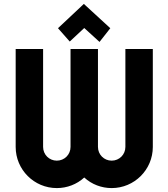

<svg xmlns="http://www.w3.org/2000/svg" viewBox="-20 -950 860 980"><path d="M760 -700H620V-200C620 -161 589 -130 550 -130C511 -130 480 -161 480 -200V-700H340V-200C340 -161 309 -130 270 -130C231 -130 200 -161 200 -200V-700H60V-200C60 -84 154 10 270 10C322 10 372 -9 410 -44C448 -9 498 10 550 10C666 10 760 -84 760 -200ZM336 -738 410 -807 488 -736 543 -806 408 -930 276 -806Z"/></svg>

Font: Righteous
Style: Regular
Weight: 400
Designer: Astigmatic (AOETI)
Foundry: Astigmatic (AOETI)
Version: Version 1.000